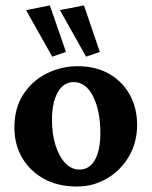

<svg xmlns="http://www.w3.org/2000/svg" viewBox="-20 -681 561 709"><path d="M263.7 7.8Q195.3 7.8 143.6 -20Q91.8 -47.9 62.5 -97.2Q33.2 -146.5 33.2 -210Q33.2 -282.2 66.4 -333Q99.6 -383.8 153.3 -410.2Q207 -436.5 267.6 -436.5Q332 -436.5 381.3 -409.2Q430.7 -381.8 458.5 -332.5Q486.3 -283.2 486.3 -219.7Q486.3 -155.3 456.5 -104Q426.8 -52.7 376 -22.5Q325.2 7.8 263.7 7.8ZM273.4 -54.7Q297.9 -54.7 314.9 -70.3Q332 -85.9 341.3 -116.2Q350.6 -146.5 350.6 -188.5Q350.6 -272.5 323.7 -325.2Q296.9 -377.9 252 -377.9Q214.8 -377.9 193.4 -340.3Q171.9 -302.7 171.9 -238.3Q171.9 -186.5 185.1 -144.5Q198.2 -102.5 221.2 -78.6Q244.1 -54.7 273.4 -54.7ZM297.9 -471.7 201.2 -643.6 290 -661.1 348.6 -489.3ZM172.9 -471.7 76.2 -643.6 164.1 -661.1 223.6 -489.3Z"/></svg>

Font: Crimson Pro
Style: Bold
Weight: 700
Designer: Jacques Le Bailly
Foundry: Baron von Fonthausen
Version: Version 1.003